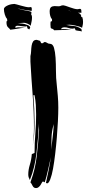

<svg xmlns="http://www.w3.org/2000/svg" viewBox="-84 -942 443 978"><path d="M74 -22Q95 -79 103 -145.5Q111 -212 115 -279Q115 -289 114 -298Q114 -306 114 -313Q111 -239 102 -165Q94 -89 68 -25Q64 -33 62 -39Q60 -45 60 -53Q60 -77 68 -103Q76 -129 78 -157L92 -163Q92 -212 96 -260.5Q100 -309 100 -358Q100 -383 98.5 -407Q97 -431 92 -457H86Q92 -386 92 -321Q92 -288 90 -258Q88 -230 83 -201Q86 -223 87 -243Q89 -266 89 -292Q89 -373 82.5 -456.5Q76 -540 71 -628V-656Q74 -668 74.5 -682Q75 -696 77 -709Q79 -722 84.5 -730.5Q90 -739 103 -739L120 -734L126 -722H135Q139 -728 144 -728Q150 -728 156 -723.5Q162 -719 170 -719Q185 -719 191 -698.5Q197 -678 199 -647.5Q201 -617 201 -580.5Q201 -544 205 -512Q208 -483 210.5 -453.5Q213 -424 213 -394Q213 -364 211 -324Q209 -284 205.5 -241.5Q202 -199 197 -157Q192 -115 186 -82Q180 -49 172 -28.5Q164 -8 156 -8Q154 -8 150 -10Q157 -42 163.5 -74Q170 -106 175 -141Q168 -109 160.5 -75.5Q153 -42 144 -13Q140 -17 134 -17Q132 -17 129.5 -12Q127 -7 123 -0.5Q119 6 113 11Q107 16 100 16Q93 16 89 13Q85 10 82.5 5.5Q80 1 77.5 -4Q75 -9 71 -13ZM190 -310Q184 -290 181.5 -273.5Q179 -257 178.5 -242Q178 -227 178 -211Q178 -197 177 -180Q181 -214 184 -242Q188 -272 190 -310ZM83 -197Q83 -199 83 -201Q83 -199 83 -197ZM335 -855Q337 -850 338 -843.5Q339 -837 339 -831Q339 -822 337.5 -815Q336 -808 334 -800L331 -802Q326 -805 317 -807.5Q308 -810 299 -812Q290 -814 282 -815Q274 -816 271 -816Q266 -816 262 -815.5Q258 -815 253 -815Q273 -811 292.5 -809.5Q312 -808 331 -794V-791Q331 -788 332 -786Q333 -784 333 -783L332 -782Q326 -784 316.5 -785Q307 -786 301 -788L297 -798Q289 -796 285 -796Q275 -796 265 -799.5Q255 -803 245 -803Q240 -803 234 -801Q228 -799 228 -793Q233 -794 237 -794H247Q257 -794 266 -792Q272 -791 278 -790H272H260Q242 -790 229.5 -789Q217 -788 198 -788H192Q187 -794 183.5 -795Q180 -796 177.5 -797Q175 -798 174 -802Q173 -806 173 -818Q173 -824 173.5 -829Q174 -834 178 -834L181 -833V-844Q175 -850 172 -861Q169 -872 169 -883Q169 -900 176 -905.5Q183 -911 194 -911Q199 -911 204 -910.5Q209 -910 214 -910Q222 -910 226 -912.5Q230 -915 239 -915Q242 -915 251 -912Q260 -909 271 -905Q282 -901 293 -898Q304 -895 311 -895Q314 -895 317 -896Q320 -897 322 -897Q329 -897 330 -890.5Q331 -884 331 -877H320H313Q320 -875 324 -871Q330 -866 330 -855ZM78 -864Q79 -860 79 -853Q79 -844 77.5 -835.5Q76 -827 74 -819L72 -810L71 -812Q68 -816 57 -821Q46 -826 38 -826Q36 -826 31.5 -825.5Q27 -825 22 -825Q17 -825 12.5 -824.5Q8 -824 7 -824Q13 -823 22.5 -822.5Q32 -822 41.5 -819.5Q51 -817 59 -813.5Q67 -810 70 -803Q66 -792 65 -792L60 -795Q59 -796 56 -797L53 -809Q51 -807 46 -807Q44 -807 38 -807.5Q32 -808 25.5 -809Q19 -810 13.5 -810.5Q8 -811 5 -811Q-2 -811 -6 -806Q-5 -804 -5 -800Q2 -803 11 -803Q14 -803 19.5 -802.5Q25 -802 32 -801.5Q39 -801 44.5 -800Q50 -799 53 -798Q45 -800 40 -800Q34 -800 25 -799Q16 -798 6 -796L-13 -793Q-22 -792 -28 -791H-32Q-35 -796 -38.5 -798.5Q-42 -801 -45 -805Q-48 -809 -49.5 -814.5Q-51 -820 -51 -831Q-51 -835 -47 -835L-48 -846Q-55 -853 -59.5 -868Q-64 -883 -64 -895Q-64 -902 -57.5 -907Q-51 -912 -42.5 -915.5Q-34 -919 -25 -920.5Q-16 -922 -11 -922Q-9 -922 0.5 -919.5Q10 -917 22 -913.5Q34 -910 45.5 -907.5Q57 -905 63 -905Q65 -905 68 -905.5Q71 -906 73 -906Q78 -906 78 -895Q78 -893 77.5 -890.5Q77 -888 77 -886Q64 -889 42 -891.5Q20 -894 6 -900Q13 -896 22.5 -893.5Q32 -891 42 -889.5Q52 -888 61 -886Q70 -884 76 -881Q76 -877 75.5 -873Q75 -869 75 -865ZM262 -891Q270 -886 278 -884L282 -883Q280 -884 278 -884Q271 -887 262 -891ZM285 -789Q282 -789 279 -790Q282 -789 285 -789Z"/></svg>

Font: Finger Paint
Style: Regular
Weight: 400
Designer: Ralph du Carrois
Foundry: Ralph du Carrois
Version: Version 1.001